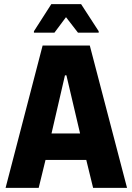

<svg xmlns="http://www.w3.org/2000/svg" viewBox="-20 -908 640 928"><path d="M7 0 186 -688H414L594 0H430L397 -135H200L167 0ZM229 -263H367L301 -544H294ZM144 -750V-757L228 -888H372L457 -757V-750H357L299 -825L243 -750Z"/></svg>

Font: Saira Semi Condensed
Style: Bold
Weight: 700
Width: 4
Designer: Hector Gatti with collaboration of the Omnibus-Type team
Foundry: Omnibus-Type
Version: Version 1.001; ttfautohint (v1.8)